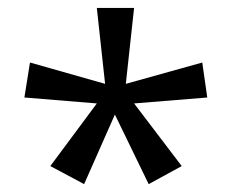

<svg xmlns="http://www.w3.org/2000/svg" viewBox="-20 -780 592 488"><path d="M226.1 -759.8 247.1 -566.9 56.2 -621.1 42 -532.2 226.1 -517.1 107.9 -357.9 193.8 -312 272 -488.8 357.9 -312 441.9 -357.9 320.8 -517.1 506.8 -532.2 494.1 -621.1 299.8 -566.9 320.8 -759.8Z"/></svg>

Font: Sahel
Style: Regular
Weight: 400
Foundry: Saber Rastikerdar (saber.rastikerdar@gmail.com)
Version: Version 3.4.0